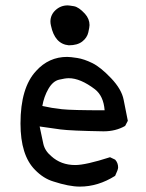

<svg xmlns="http://www.w3.org/2000/svg" viewBox="-20 -687 540 712"><path d="M276 5Q236 5 178 -14Q141 -25 110 -57Q56 -111 56 -229Q56 -362 114 -424Q161 -476 229 -476Q241 -476 266.5 -472Q292 -468 322.5 -453Q353 -438 392 -397Q431 -356 438.5 -317Q446 -278 454 -239L444 -220Q409 -200 364 -200Q243 -202 204.5 -207Q166 -212 127 -218Q135 -181 140.5 -154.5Q146 -128 170 -108Q206 -75 259 -75Q298 -75 388 -104L407 -95Q418 -83 418 -66Q418 -58 407 -35Q344 5 276 5ZM368 -278Q364 -331 332 -356Q278 -397 235 -397Q222 -397 199 -391.5Q176 -386 159.5 -357.5Q143 -329 137 -294Q172 -286 209.5 -282Q247 -278 368 -278ZM235 -519Q183 -524 169 -592Q167 -600 167 -607Q167 -632 186 -649.5Q205 -667 231 -667Q236 -667 254 -664Q272 -661 295 -636Q312 -617 312 -594Q312 -587 307.5 -567Q303 -547 285 -533Q267 -519 235 -519Z"/></svg>

Font: Xiaolai Mono SC
Style: Regular
Weight: 400
Monospace: yes
Designer: LXGW / Nozomi Seto
Version: Version 3.113;September 30, 2024